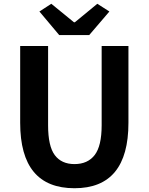

<svg xmlns="http://www.w3.org/2000/svg" viewBox="-20 -984 788 1018"><path d="M375 14Q87 14 87 -333V-740H235V-320Q235 -209 270.5 -161.5Q306 -114 375 -114Q445 -114 482 -162Q519 -210 519 -320V-740H661V-333Q661 14 375 14ZM294 -798 189 -923 252 -964 372 -866H377L496 -964L560 -923L453 -798Z"/></svg>

Font: Noto Sans Korean Bold
Style: Bold
Weight: 700
Designer: Ryoko NISHIZUKA  (kana & ideographs); Paul D. Hunt (Latin, Greek & Cyrillic); Wenlong ZHANG  (bopomofo); Sandoll Communi
Foundry: Adobe Systems Incorporated
Version: Version 1.000;PS 1;hotconv 1.0.78;makeotf.lib2.5.61930